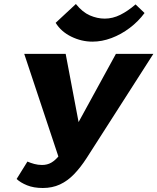

<svg xmlns="http://www.w3.org/2000/svg" viewBox="-20 -927 786 959"><path d="M194 12Q148 12 115 -1.5Q82 -15 63 -33L117 -120Q133 -113 151.5 -108Q170 -103 190 -103Q216 -103 236 -114.5Q256 -126 275.5 -150Q295 -174 316 -214L559 -658H746L413 -138Q382 -90 349.5 -56.5Q317 -23 279 -5.5Q241 12 194 12ZM284 -108 101 -658H308L397 -188ZM442 -719Q387 -719 336 -744Q285 -769 258 -813L359 -907Q392 -866 429 -850Q466 -834 503 -834Q543 -834 581 -853Q619 -872 657 -905L702 -862Q671 -820 628 -787.5Q585 -755 537 -737Q489 -719 442 -719Z"/></svg>

Font: Ysabeau Black
Style: Italic
Weight: 900
Italic angle: -12°
Version: Version 2.000;gftools[0.9.27.dev2+g8671c4b]